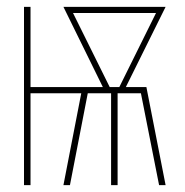

<svg xmlns="http://www.w3.org/2000/svg" viewBox="-20 -540 540 560"><path d="M50 0V-520H69V-286H280L165 -520H463L347 -286H407L463 0H444L391 -268H323V0H304V-268H236L184 0H165L217 -268H69V0ZM300 -286H328L435 -502H193Z"/></svg>

Font: Iosevka Thin
Style: Regular
Weight: 100
Monospace: yes
Designer: Belleve Invis
Foundry: Belleve Invis
Version: Version 32.5.0; ttfautohint (v1.8.4)